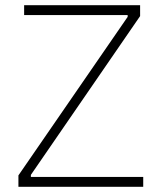

<svg xmlns="http://www.w3.org/2000/svg" viewBox="-20 -720 623 740"><path d="M51 0H532V-38H99V-46L520 -658V-700H73V-662H472V-655L51 -44Z"/></svg>

Font: Fixel Display ExtraLight
Style: Regular
Weight: 200
Designer: AlfaBravo + MacPaw
Foundry: Kyrylo Tkachov, Marchela Mozhyna, Serhii Makarenko, Maria Weinstein, Zakhar Kryvoshyya
Version: Version 1.211